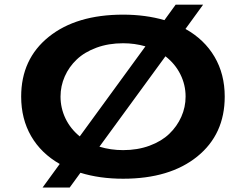

<svg xmlns="http://www.w3.org/2000/svg" viewBox="-20 -770 1090 839"><path d="M518 11Q415.5 11 331.5 -15L284.5 49.5H166L241 -53.5Q159.5 -100 116 -175.2Q72.5 -250.5 72.5 -348Q72.5 -512 193 -609Q313.5 -706 518 -706Q615.5 -706 698.5 -682L747.5 -749.5H867.5L790.5 -643.5Q873 -597.5 917.5 -521.8Q962 -446 962 -348Q962 -183 842 -86Q722 11 518 11ZM244.5 -348Q244.5 -297.5 266.2 -252.2Q288 -207 328.5 -174L615.5 -567.5Q568.5 -581 518 -581Q454.5 -581 402 -561.8Q349.5 -542.5 315.5 -510.2Q281.5 -478 263 -436Q244.5 -394 244.5 -348ZM518 -114Q581 -114 633.2 -133.2Q685.5 -152.5 719.5 -185Q753.5 -217.5 772.2 -259.5Q791 -301.5 791 -348Q791 -399.5 768.2 -445.2Q745.5 -491 703 -524L414.5 -129Q463.5 -114 518 -114Z"/></svg>

Font: League Mono Extended SemiBold
Style: Regular
Weight: 600
Width: 9
Designer: Tyler Finck
Foundry: The League of Moveable Type / Tyler Finck
Version: Version 2.210